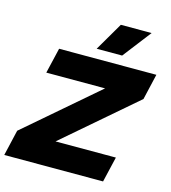

<svg xmlns="http://www.w3.org/2000/svg" viewBox="-148 -983 966 1085"><g transform="rotate(15 334.5 -440.5)"><path d="M-22 0 13 -151 431 -511H87L122 -660H691L656 -509L238 -149H591L556 0ZM424 -881H604L476 -715H327Z"/></g></svg>

Font: Work Sans ExtraBold
Style: Italic
Weight: 800
Italic angle: -13°
Designer: Wei Huang
Foundry: Wei Huang
Version: Version 2.012; ttfautohint (v1.8.3)